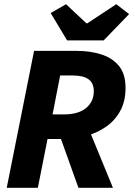

<svg xmlns="http://www.w3.org/2000/svg" viewBox="-20 -893 640 913"><path d="M12 0 142 -651H346Q410 -651 462.5 -634Q515 -617 546 -579Q577 -541 577 -475Q577 -412 552 -366Q527 -320 484.5 -290.5Q442 -261 390 -246.5Q338 -232 284 -232H206L160 0ZM230 -349H284Q353 -349 389.5 -379.5Q426 -410 426 -459Q426 -498 401 -516Q376 -534 327 -534H266ZM261 -257 386 -319 517 0H353ZM299 -701 221 -831 294 -873 391 -782H395L533 -873L594 -826L473 -701Z"/></svg>

Font: Source Code Pro ExtraBold
Style: Italic
Weight: 800
Italic angle: -11°
Monospace: yes
Designer: Paul D. Hunt, Teo Tuominen
Foundry: Adobe Systems Incorporated
Version: Version 1.016;hotconv 1.0.116;makeotfexe 2.5.65601